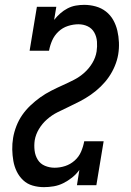

<svg xmlns="http://www.w3.org/2000/svg" viewBox="-20 -763 540 791"><path d="M161 8Q137 8 114.5 1.5Q92 -5 75.5 -20.5Q59 -36 49 -56.5Q39 -77 35 -100Q31 -123 30.5 -147Q30 -171 34 -195Q38 -219 47.5 -243.5Q57 -268 71.5 -289Q86 -310 105.5 -328.5Q125 -347 146 -362Q167 -377 190.5 -389Q214 -401 237.5 -411.5Q261 -422 284.5 -434Q308 -446 327.5 -463.5Q347 -481 360.5 -503.5Q374 -526 378 -551Q381 -571 379.5 -591.5Q378 -612 368.5 -629Q359 -646 341.5 -654.5Q324 -663 303 -663Q282 -663 260 -656Q238 -649 221 -633Q204 -617 195 -596.5Q186 -576 182 -554H102L132 -735H212L203 -681Q214 -695 228 -707.5Q242 -720 258.5 -728.5Q275 -737 292.5 -740Q310 -743 327 -743Q351 -743 374.5 -736.5Q398 -730 416.5 -715.5Q435 -701 446.5 -680.5Q458 -660 463.5 -636.5Q469 -613 470 -588Q471 -563 467 -539Q463 -515 453 -491Q443 -467 428.5 -446Q414 -425 395 -406.5Q376 -388 354.5 -373Q333 -358 310 -346Q287 -334 263.5 -323Q240 -312 217 -300.5Q194 -289 174 -271.5Q154 -254 140.5 -231.5Q127 -209 123 -185Q120 -164 122.5 -143Q125 -122 135.5 -105Q146 -88 165 -80Q184 -72 205 -72Q227 -72 248.5 -79Q270 -86 287.5 -101.5Q305 -117 314 -138Q323 -159 327 -181H407L377 0H297L307 -63Q294 -45 277 -31.5Q260 -18 241 -8.5Q222 1 201.5 4.5Q181 8 161 8Z"/></svg>

Font: Iosevka Slab Medium
Style: Italic
Weight: 500
Italic angle: -9°
Monospace: yes
Designer: Belleve Invis
Foundry: Belleve Invis
Version: Version 11.1.0; ttfautohint (v1.8.3)